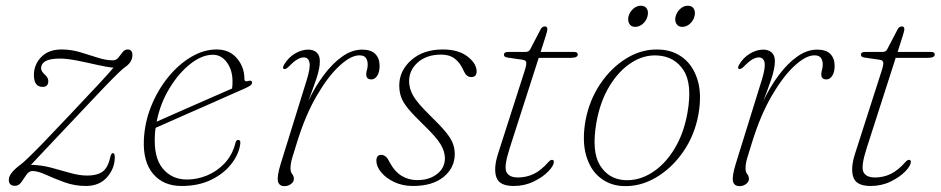

<svg xmlns="http://www.w3.org/2000/svg" viewBox="-20 -626 3204 654"><path d="M371 -90.5Q371 -52.5 344.8 -22.5Q318.5 7.5 272.5 7.5Q234.5 7.5 199.5 -5.2Q164.5 -18 136.5 -30.8Q108.5 -43.5 90.5 -43.5Q79 -43.5 70.2 -31Q61.5 -18.5 52.8 -5.8Q44 7 31 7Q10 7 10 -14Q10 -36 51 -66Q58.5 -71.5 76.2 -88.5Q94 -105.5 127.8 -140.2Q161.5 -175 217 -234Q275.5 -296 312.8 -335.8Q350 -375.5 366.5 -395.5Q344 -397.5 310.2 -405.2Q276.5 -413 242 -419.8Q207.5 -426.5 183.5 -426.5Q120 -426.5 120 -393Q120 -383 134 -370.5Q144.5 -361.5 144.5 -349.5Q144.5 -330 125 -330Q95.5 -330 95.5 -370.5Q95.5 -406 120.5 -431.8Q145.5 -457.5 189.5 -457.5Q222 -457.5 253 -448.2Q284 -439 312.2 -429.8Q340.5 -420.5 364.5 -420.5Q376 -420.5 383.2 -429.8Q390.5 -439 397.5 -448.2Q404.5 -457.5 415 -457.5Q431 -457.5 431 -438Q431 -413.5 403.5 -395.5Q398.5 -392 381.5 -375.8Q364.5 -359.5 329.5 -323Q294.5 -286.5 234 -222Q175 -159 141.2 -123.8Q107.5 -88.5 85.5 -64.5Q120 -64 153.8 -55Q187.5 -46 218.8 -37Q250 -28 277.5 -28Q310.5 -28 329.2 -41.2Q348 -54.5 356 -92.5Q359 -104.5 364.5 -104.5Q371 -104.5 371 -90.5Z M798.5 -136.5Q794 -101 768.2 -67.8Q742.5 -34.5 699.2 -13.5Q656 7.5 598.5 7.5Q536.5 7.5 501.8 -33.5Q467 -74.5 470 -148.5Q472.5 -208.5 494.8 -263.8Q517 -319 552.5 -362.8Q588 -406.5 631 -432Q674 -457.5 718 -457.5Q761.5 -457.5 787 -427.5Q812.5 -397.5 812.5 -357.5Q812.5 -346 825 -350Q838.5 -354.5 838.5 -344Q838.5 -339.5 833.8 -335.5Q829 -331.5 814.5 -325Q796 -317 764.2 -302.8Q732.5 -288.5 694.8 -272Q657 -255.5 620.2 -239.2Q583.5 -223 554 -210Q524.5 -197 510 -190.5Q508 -177.5 507.5 -164.5Q503.5 -89 534.5 -51.8Q565.5 -14.5 617 -14.5Q651.5 -14.5 685.5 -28.5Q719.5 -42.5 745.5 -70.2Q771.5 -98 782 -139Q784.5 -149.5 791.5 -149.5Q800 -149.5 798.5 -136.5ZM705 -439.5Q668.5 -439.5 629 -408.8Q589.5 -378 557.8 -326.2Q526 -274.5 513.5 -211.5Q532 -220 564.2 -234Q596.5 -248 634.2 -264.8Q672 -281.5 708 -297.2Q744 -313 770.5 -324.5Q772 -333 772 -348.5Q772 -387 753 -413.2Q734 -439.5 705 -439.5Z M947 -391Q941 -393.5 947.5 -405.5Q961.5 -429.5 984.2 -443.2Q1007 -457 1030 -457Q1047.5 -457 1058.5 -447.2Q1069.5 -437.5 1069.5 -417.5Q1069.5 -392.5 1056.8 -355.2Q1044 -318 1030 -281.5Q1053 -330.5 1082.8 -370.2Q1112.5 -410 1145.8 -433.5Q1179 -457 1213.5 -457Q1244 -457 1258.5 -442Q1273 -427 1273 -402Q1273 -380.5 1265 -368Q1257 -355.5 1245 -355.5Q1227.5 -355.5 1227.5 -372.5Q1227.5 -380.5 1230 -388.2Q1232.5 -396 1232.5 -406Q1232.5 -420 1226.2 -428.8Q1220 -437.5 1204 -437.5Q1175 -437.5 1136 -401.5Q1097 -365.5 1058.5 -299.2Q1020 -233 992 -142Q981 -107.5 975.2 -87.8Q969.5 -68 969.5 -53Q969.5 -40 975.2 -33.2Q981 -26.5 981 -16.5Q981 -7 971.5 0.5Q962 8 949 8Q930.5 8 926.8 -8.5Q923 -25 936 -67.5L1024.5 -352.5Q1038 -395.5 1034.2 -413Q1030.5 -430.5 1014.5 -430.5Q1005 -430.5 993 -423.8Q981 -417 964.5 -400Q953 -388.5 947 -391Z M1401 -12.5Q1442.5 -12.5 1469 -33.5Q1495.5 -54.5 1495.5 -87Q1495.5 -110 1480.5 -135Q1465.5 -160 1419.5 -204Q1387.5 -235 1370.2 -256Q1353 -277 1346.5 -295Q1340 -313 1340 -335Q1340 -385 1380.8 -421.2Q1421.5 -457.5 1489 -457.5Q1541.5 -457.5 1572.5 -433.5Q1603.5 -409.5 1603.5 -382.5Q1603.5 -363.5 1584.5 -363.5Q1568.5 -363.5 1558.5 -386.5Q1547.5 -412 1529.2 -426Q1511 -440 1483 -440Q1433 -440 1403.2 -413.5Q1373.5 -387 1373.5 -349.5Q1373.5 -324 1387.8 -299.2Q1402 -274.5 1447 -230.5Q1480 -198.5 1497.8 -177Q1515.5 -155.5 1522.2 -138.2Q1529 -121 1529 -101.5Q1529 -54.5 1491.2 -23.5Q1453.5 7.5 1386.5 7.5Q1351.5 7.5 1323.2 -5.8Q1295 -19 1278.5 -39Q1262 -59 1262 -78.5Q1262 -98.5 1279 -98.5Q1285.5 -98.5 1292.5 -93.8Q1299.5 -89 1306 -75.5Q1323.5 -42 1347.8 -27.2Q1372 -12.5 1401 -12.5Z M1760 -422.5 1708.5 -430Q1696.5 -431.5 1696.5 -439.5Q1696.5 -449 1710 -449H1769Q1781 -449 1785.5 -457L1822 -527Q1827 -536 1836 -536Q1844.5 -536 1844.5 -526.5Q1844.5 -521.5 1839.5 -505.5L1821.5 -449H1936Q1948 -449 1948 -440.5Q1948 -429 1924.5 -429H1815L1716 -121Q1696 -59 1705 -40.2Q1714 -21.5 1744.5 -21.5Q1773 -21.5 1798 -33.5Q1823 -45.5 1849 -75Q1855 -81.5 1860 -81.5Q1866.5 -81.5 1866.5 -75Q1866.5 -61.5 1847.5 -42Q1828.5 -22.5 1797.5 -7.5Q1766.5 7.5 1729.5 7.5Q1681 7.5 1670.8 -22Q1660.5 -51.5 1676 -101L1767.5 -386Q1774 -406.5 1772.5 -413.8Q1771 -421 1760 -422.5Z M2229.5 -457Q2274.5 -454.5 2308 -428Q2341.5 -401.5 2356.2 -353.2Q2371 -305 2359 -236Q2346 -165 2306.8 -108.5Q2267.5 -52 2212.5 -20.2Q2157.5 11.5 2097.5 7.5Q2055 4.5 2022.8 -21.8Q1990.5 -48 1976.5 -96.5Q1962.5 -145 1974 -213.5Q1987 -284.5 2025.2 -341Q2063.5 -397.5 2117 -429.2Q2170.5 -461 2229.5 -457ZM2107 -12.5Q2155.5 -9.5 2200 -37.5Q2244.5 -65.5 2276.8 -118Q2309 -170.5 2321.5 -241Q2339 -339.5 2308.5 -386.5Q2278 -433.5 2220 -437Q2173 -440 2130 -412Q2087 -384 2055.5 -331.8Q2024 -279.5 2011.5 -208.5Q1994.5 -110.5 2023.5 -63.2Q2052.5 -16 2107 -12.5ZM2143.5 -534.5Q2129.5 -534.5 2123.5 -545.2Q2117.5 -556 2121 -570.5Q2125 -585.5 2136.8 -596Q2148.5 -606.5 2163 -606.5Q2177.5 -606.5 2183.5 -596Q2189.5 -585.5 2185.5 -570.5Q2182 -556 2170 -545.2Q2158 -534.5 2143.5 -534.5ZM2304 -534.5Q2290 -534.5 2283.8 -545.2Q2277.5 -556 2281.5 -570.5Q2285.5 -585.5 2297.2 -596Q2309 -606.5 2323 -606.5Q2337.5 -606.5 2343.5 -596Q2349.5 -585.5 2345.5 -570.5Q2342 -556 2330.2 -545.2Q2318.5 -534.5 2304 -534.5Z M2497 -391Q2491 -393.5 2497.5 -405.5Q2511.5 -429.5 2534.2 -443.2Q2557 -457 2580 -457Q2597.5 -457 2608.5 -447.2Q2619.5 -437.5 2619.5 -417.5Q2619.5 -392.5 2606.8 -355.2Q2594 -318 2580 -281.5Q2603 -330.5 2632.8 -370.2Q2662.5 -410 2695.8 -433.5Q2729 -457 2763.5 -457Q2794 -457 2808.5 -442Q2823 -427 2823 -402Q2823 -380.5 2815 -368Q2807 -355.5 2795 -355.5Q2777.5 -355.5 2777.5 -372.5Q2777.5 -380.5 2780 -388.2Q2782.5 -396 2782.5 -406Q2782.5 -420 2776.2 -428.8Q2770 -437.5 2754 -437.5Q2725 -437.5 2686 -401.5Q2647 -365.5 2608.5 -299.2Q2570 -233 2542 -142Q2531 -107.5 2525.2 -87.8Q2519.5 -68 2519.5 -53Q2519.5 -40 2525.2 -33.2Q2531 -26.5 2531 -16.5Q2531 -7 2521.5 0.5Q2512 8 2499 8Q2480.5 8 2476.8 -8.5Q2473 -25 2486 -67.5L2574.5 -352.5Q2588 -395.5 2584.2 -413Q2580.5 -430.5 2564.5 -430.5Q2555 -430.5 2543 -423.8Q2531 -417 2514.5 -400Q2503 -388.5 2497 -391Z M2976 -422.5 2924.5 -430Q2912.5 -431.5 2912.5 -439.5Q2912.5 -449 2926 -449H2985Q2997 -449 3001.5 -457L3038 -527Q3043 -536 3052 -536Q3060.5 -536 3060.5 -526.5Q3060.5 -521.5 3055.5 -505.5L3037.5 -449H3152Q3164 -449 3164 -440.5Q3164 -429 3140.5 -429H3031L2932 -121Q2912 -59 2921 -40.2Q2930 -21.5 2960.5 -21.5Q2989 -21.5 3014 -33.5Q3039 -45.5 3065 -75Q3071 -81.5 3076 -81.5Q3082.5 -81.5 3082.5 -75Q3082.5 -61.5 3063.5 -42Q3044.5 -22.5 3013.5 -7.5Q2982.5 7.5 2945.5 7.5Q2897 7.5 2886.8 -22Q2876.5 -51.5 2892 -101L2983.5 -386Q2990 -406.5 2988.5 -413.8Q2987 -421 2976 -422.5Z"/></svg>

Font: Fraunces 9pt Thin
Style: Italic
Weight: 100
Italic angle: -16°
Version: Version 1.000;[b76b70a41]